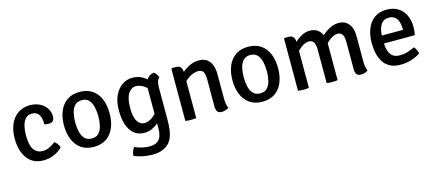

<svg xmlns="http://www.w3.org/2000/svg" viewBox="-53 -1020 3981 1754"><g transform="rotate(-15 1938.0 -142.5)"><path d="M339 -303Q340.5 -335.5 333.2 -363.8Q326 -392 306.8 -409.8Q287.5 -427.5 251 -427.5Q203.5 -427.5 177.2 -381.8Q151 -336 151 -244Q151 -154 180.8 -112.8Q210.5 -71.5 264 -71.5Q298 -71.5 328.8 -87Q359.5 -102.5 385.5 -122.5Q399 -114 412.2 -95.8Q425.5 -77.5 429 -60.5Q395 -27.5 348.5 -7.2Q302 13 248 13Q194.5 13 156 -7.5Q117.5 -28 92.8 -63.8Q68 -99.5 56 -146Q44 -192.5 44 -244Q44 -313.5 61.5 -363.2Q79 -413 109 -444.8Q139 -476.5 176.2 -491.5Q213.5 -506.5 253.5 -506.5Q299 -506.5 333 -493Q367 -479.5 389.8 -457.2Q412.5 -435 423.5 -408.5Q434.5 -382 434.5 -356Q434.5 -329.5 422 -314Q409.5 -298.5 382 -298.5Q369.5 -298.5 359.5 -299.5Q349.5 -300.5 339 -303Z M941.5 -247Q941.5 -170.5 917 -111.8Q892.5 -53 844.5 -20Q796.5 13 725 13Q654 13 606 -20.5Q558 -54 533.8 -112.8Q509.5 -171.5 509.5 -247Q509.5 -323 534 -381.5Q558.5 -440 606.5 -473.2Q654.5 -506.5 725 -506.5Q797 -506.5 845.2 -473.2Q893.5 -440 917.5 -381.5Q941.5 -323 941.5 -247ZM616 -247Q616 -200.5 625.5 -159Q635 -117.5 659 -91.8Q683 -66 726 -66Q769 -66 792.5 -91.8Q816 -117.5 825.5 -159Q835 -200.5 835 -247Q835 -293.5 825.5 -335Q816 -376.5 792.5 -402.5Q769 -428.5 726 -428.5Q683 -428.5 659 -402.5Q635 -376.5 625.5 -335Q616 -293.5 616 -247Z M1465 -447.5Q1448.5 -433.5 1442.8 -407.8Q1437 -382 1437 -353V-57Q1437 0.5 1431.5 40.2Q1426 80 1415.5 107.2Q1405 134.5 1389 154Q1365.5 184 1323 202.2Q1280.5 220.5 1224 220.5Q1178 220.5 1131.5 210.5Q1085 200.5 1050.5 186.5Q1051 167.5 1058.5 145Q1066 122.5 1078 109Q1109.5 124 1147 132.2Q1184.5 140.5 1214 140.5Q1265 140.5 1291.2 121.8Q1317.5 103 1327 71.2Q1336.5 39.5 1336.5 1V-369Q1336.5 -417 1356.8 -454.2Q1377 -491.5 1426 -501Q1438.5 -493.5 1450 -477.5Q1461.5 -461.5 1465 -447.5ZM1029.5 -246Q1029.5 -335 1057.8 -392.5Q1086 -450 1130 -478.2Q1174 -506.5 1221 -506.5Q1264.5 -506.5 1296.5 -493.5Q1328.5 -480.5 1351.8 -460.5Q1375 -440.5 1391.5 -419.5L1377.5 -331Q1351 -372 1312.8 -398Q1274.5 -424 1237 -424Q1193 -424 1164 -380.2Q1135 -336.5 1135 -245Q1135 -156 1161.2 -116.8Q1187.5 -77.5 1224.5 -77.5Q1264.5 -77.5 1301.2 -103.8Q1338 -130 1358.5 -170.5L1374 -91Q1360.5 -68 1335.5 -45.2Q1310.5 -22.5 1276.8 -7Q1243 8.5 1203.5 8.5Q1146 8.5 1107.2 -23.5Q1068.5 -55.5 1049 -112.8Q1029.5 -170 1029.5 -246Z M1636.5 -498Q1669 -498 1681.8 -478.5Q1694.5 -459 1694.5 -424.5V0Q1684.5 2 1671 3Q1657.5 4 1643.5 4Q1629.5 4 1616 3Q1602.5 2 1591.5 0V-491.5L1598 -498ZM1985.5 -105.5Q1985.5 -79.5 1989.2 -56.2Q1993 -33 2002.5 -15.5Q1991 -6 1973.5 0.2Q1956 6.5 1937.5 6.5Q1907 6.5 1894.8 -10Q1882.5 -26.5 1882.5 -59V-313.5Q1882.5 -364 1869.5 -386.8Q1856.5 -409.5 1820 -409.5Q1795 -409.5 1765.8 -397.5Q1736.5 -385.5 1710.5 -363.2Q1684.5 -341 1668.5 -311.5V-410.5Q1702 -449 1750.5 -475.8Q1799 -502.5 1853 -502.5Q1900 -502.5 1929 -480.8Q1958 -459 1971.8 -422Q1985.5 -385 1985.5 -338.5Z M2535 -247Q2535 -170.5 2510.5 -111.8Q2486 -53 2438 -20Q2390 13 2318.5 13Q2247.5 13 2199.5 -20.5Q2151.5 -54 2127.2 -112.8Q2103 -171.5 2103 -247Q2103 -323 2127.5 -381.5Q2152 -440 2200 -473.2Q2248 -506.5 2318.5 -506.5Q2390.5 -506.5 2438.8 -473.2Q2487 -440 2511 -381.5Q2535 -323 2535 -247ZM2209.5 -247Q2209.5 -200.5 2219 -159Q2228.5 -117.5 2252.5 -91.8Q2276.5 -66 2319.5 -66Q2362.5 -66 2386 -91.8Q2409.5 -117.5 2419 -159Q2428.5 -200.5 2428.5 -247Q2428.5 -293.5 2419 -335Q2409.5 -376.5 2386 -402.5Q2362.5 -428.5 2319.5 -428.5Q2276.5 -428.5 2252.5 -402.5Q2228.5 -376.5 2219 -335Q2209.5 -293.5 2209.5 -247Z M2702 -498Q2734 -498 2747 -478.5Q2760 -459 2760 -424.5V0Q2750 2 2736.5 3Q2723 4 2709 4Q2695 4 2681.5 3Q2668 2 2657 0V-491L2663.5 -498ZM2928 -313Q2928 -366 2913 -387.8Q2898 -409.5 2868.5 -409.5Q2843.5 -409.5 2815.2 -393.8Q2787 -378 2763 -352Q2739 -326 2725 -294V-394.5Q2747 -425.5 2775.2 -449.8Q2803.5 -474 2835.8 -488.2Q2868 -502.5 2901.5 -502.5Q2945 -502.5 2974 -481.8Q3003 -461 3017.2 -425.8Q3031.5 -390.5 3031.5 -347.5V0Q3020.5 2 3007 3Q2993.5 4 2980 4Q2966 4 2952.5 3Q2939 2 2928 0ZM3199 -314Q3199 -367 3183.8 -388.2Q3168.5 -409.5 3139 -409.5Q3115.5 -409.5 3087.8 -394.2Q3060 -379 3035 -352.5Q3010 -326 2993.5 -291.5V-406.5Q3018.5 -433.5 3047.5 -455.2Q3076.5 -477 3109 -489.8Q3141.5 -502.5 3174.5 -502.5Q3218 -502.5 3246.5 -481.5Q3275 -460.5 3288.8 -425.2Q3302.5 -390 3302.5 -346V-105.5Q3302.5 -79.5 3306 -56.2Q3309.5 -33 3319 -15.5Q3307.5 -6 3290.2 0.2Q3273 6.5 3254.5 6.5Q3224 6.5 3211.5 -10Q3199 -26.5 3199 -59Z M3485 -214V-289H3727.5V-302Q3727.5 -337 3717.8 -366.2Q3708 -395.5 3686.2 -413Q3664.5 -430.5 3628.5 -430.5Q3577.5 -430.5 3552 -387.5Q3526.5 -344.5 3526.5 -269V-237.5Q3526.5 -190.5 3536.2 -152.8Q3546 -115 3571 -93.2Q3596 -71.5 3642 -71.5Q3679.5 -71.5 3714.5 -82.2Q3749.5 -93 3781 -109.5Q3794 -97 3802.8 -78.2Q3811.5 -59.5 3813.5 -43.5Q3778 -17.5 3728.2 -2.2Q3678.5 13 3626 13Q3566.5 13 3526.8 -8Q3487 -29 3463.8 -65.8Q3440.5 -102.5 3430.2 -149Q3420 -195.5 3420 -246Q3420 -320.5 3443.2 -379.5Q3466.5 -438.5 3513 -472.5Q3559.5 -506.5 3628.5 -506.5Q3693.5 -506.5 3737.8 -478Q3782 -449.5 3804.5 -401.2Q3827 -353 3827 -293.5Q3827 -269.5 3825.2 -252.2Q3823.5 -235 3819.5 -214Z"/></g></svg>

Font: Signika
Style: Regular
Weight: 400
Designer: Anna Giedry
Foundry: Anna Giedry
Version: Version 2.001